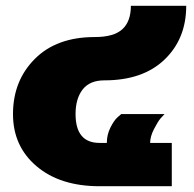

<svg xmlns="http://www.w3.org/2000/svg" viewBox="-20 -645 673 665"><path d="M25 -250Q25 -365 100.4 -440.8Q175.8 -516.7 308.3 -516.7Q374.2 -516.7 403.8 -543.8Q433.3 -570.8 433.3 -625H625Q625 -510.8 550 -438.8Q475 -366.7 341.7 -366.7Q290.8 -366.7 266.2 -335Q241.7 -303.3 241.7 -250Q241.7 -150 325 -150H350Q350 -178.3 362.5 -203.3Q375 -228.3 387.5 -239.2L400 -250H550Q544.2 -244.2 535.8 -234.6Q527.5 -225 513.8 -198.8Q500 -172.5 500 -150H575V0H325Q188.3 0 106.7 -69.2Q25 -138.3 25 -250Z"/></svg>

Font: BoonTook
Style: Regular
Weight: 400
Designer: Sungsit Sawaiwan
Foundry: FontUni
Version: Version 3.0